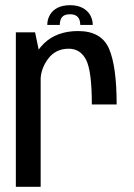

<svg xmlns="http://www.w3.org/2000/svg" viewBox="-20 -719 516 739"><path d="M333.5 -317H429Q429 -464 399.5 -531.8Q370 -599.5 280.5 -599.5Q198.5 -599.5 149 -551.5Q99.5 -503.5 99.5 -431L136 -407Q136 -453.5 165 -492.5Q194 -531.5 244.5 -531.5Q290 -531.5 311.8 -487.8Q333.5 -444 333.5 -317ZM41 0H136.5V-492L115 -594.5H41ZM250 -699Q221 -699 201.5 -689Q182 -679 172 -661.5Q162 -644 162 -623H210Q210 -635.5 213.8 -644.8Q217.5 -654 226 -659Q234.5 -664 250 -664Q263.5 -664 272 -659.2Q280.5 -654.5 284.8 -645.2Q289 -636 289 -623H337Q337 -644 326.8 -661.5Q316.5 -679 297 -689Q277.5 -699 250 -699Z"/></svg>

Font: Anybody SemiCondensed
Style: Regular
Weight: 400
Width: 4
Version: Version 1.113;gftools[0.9.25]